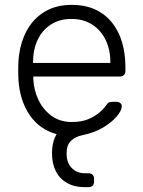

<svg xmlns="http://www.w3.org/2000/svg" viewBox="-20 -550 587 790"><path d="M326 220Q286 220 256 203Q226 186 210 155Q194 124 194 82Q194 33 213 2Q143 -17 102.5 -76Q62 -135 56 -220Q55 -235 55 -260Q55 -285 56 -300Q61 -368 88 -420Q115 -472 162.5 -501Q210 -530 275 -530Q345 -530 394 -499Q443 -468 469.5 -410Q496 -352 496 -272V-257Q496 -247 489.5 -241Q483 -235 473 -235H117V-225Q119 -180 138 -139.5Q157 -99 192 -73.5Q227 -48 275 -48Q318 -48 346.5 -61Q375 -74 392 -89.5Q409 -105 414 -113Q423 -126 428 -128.5Q433 -131 444 -131H460Q469 -131 475.5 -125.5Q482 -120 481 -111Q480 -94 460 -70.5Q440 -47 404.5 -25.5Q369 -4 320 6Q290 12 272 29.5Q254 47 254 82Q254 120 275.5 141.5Q297 163 330 163H345Q355 163 361 169Q367 175 367 185V198Q367 208 361 214Q355 220 345 220ZM116 -291H434V-295Q434 -345 415 -385Q396 -425 360 -448.5Q324 -472 274 -472Q224 -472 188.5 -448.5Q153 -425 134.5 -385Q116 -345 116 -295Z"/></svg>

Font: Rubik Light
Style: Regular
Weight: 300
Designer: Hubert and Fischer
Foundry: Hubert and Fischer
Version: Version 2.300;gftools[0.9.30]